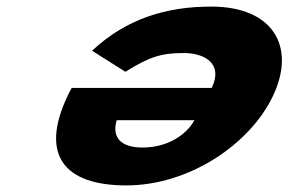

<svg xmlns="http://www.w3.org/2000/svg" viewBox="-20 -548 876 583"><path d="M197.8 -281C194 -275 188.7 -264 185.4 -257C99.8 -77 175.1 15 363.6 15C551.2 15 737.7 -107 809 -257C879.8 -406 809.3 -528 621.8 -528C483.9 -528 363.7 -491 259.5 -394L360.7 -330C434.6 -376 470.1 -387 539 -387C593.5 -387 660.5 -360 622.9 -281ZM570.3 -183C544.3 -136 486.1 -100 412.3 -100C349.3 -100 318.4 -129 334.3 -183Z"/></svg>

Font: Hussar
Style: BdSuprExtOblFive
Weight: 700
Foundry: Cannot Into Space Fonts
Version: Version 2.00